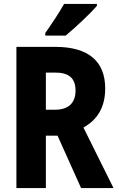

<svg xmlns="http://www.w3.org/2000/svg" viewBox="-20 -951 603 971"><path d="M209 -784V-771H312C361 -811 438 -884 470 -921V-931H304C279 -886 242 -831 209 -784ZM63 0H212V-265H271L390 0H554L402 -306C475 -347 512 -411 512 -504C512 -640 428 -714 260 -714H63ZM258 -396H212V-584H259C329 -584 362 -555 362 -493C362 -427 323 -396 258 -396Z"/></svg>

Font: Noto Sans Mono SemiCondensed ExtraBold
Style: Regular
Weight: 800
Width: 4
Designer: Monotype Design Team
Foundry: Monotype Imaging Inc.
Version: Version 2.014